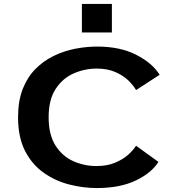

<svg xmlns="http://www.w3.org/2000/svg" viewBox="-20 -942 915 973"><path d="M470.5 11Q402 11 331.8 -6.8Q261.5 -24.5 202.5 -65.8Q143.5 -107 107.5 -176.2Q71.5 -245.5 71.5 -348Q71.5 -430.5 95.2 -491Q119 -551.5 160 -592.8Q201 -634 252.8 -659Q304.5 -684 361.2 -695Q418 -706 472.5 -706Q589 -706 670.5 -664.2Q752 -622.5 789 -563L669.5 -485.5Q656 -509.5 629.8 -534.8Q603.5 -560 563.8 -577.2Q524 -594.5 471 -594.5Q409.5 -594.5 353.5 -570Q297.5 -545.5 262 -491.2Q226.5 -437 226.5 -348Q226.5 -258.5 261.5 -204Q296.5 -149.5 352 -125Q407.5 -100.5 468.5 -100.5Q522.5 -100.5 562.2 -117Q602 -133.5 628.8 -157.2Q655.5 -181 669.5 -203.5L783 -121.5Q748.5 -66 668.5 -27.5Q588.5 11 470.5 11ZM395 -922H547V-777.5H395Z"/></svg>

Font: Trispace SemiExpanded SemiBold
Style: Regular
Weight: 600
Width: 6
Designer: Tyler Finck
Foundry: Etcetera Type Company
Version: Version 1.210; ttfautohint (v1.8.3)